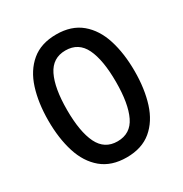

<svg xmlns="http://www.w3.org/2000/svg" viewBox="-172 -863 960 1007"><g transform="rotate(-30 308.0 -360.0)"><path d="M308 12Q216 12 158 -36.5Q100 -85 73.5 -169Q47 -253 47 -360Q47 -467 73.5 -551Q100 -635 158 -683.5Q216 -732 308 -732Q400 -732 458 -683.5Q516 -635 542.5 -551Q569 -467 569 -360Q569 -253 542.5 -169Q516 -85 458 -36.5Q400 12 308 12ZM308 -85Q387 -85 421.5 -156.5Q456 -228 456 -360Q456 -492 421.5 -563.5Q387 -635 308 -635Q230 -635 195 -563.5Q160 -492 160 -360Q160 -228 195 -156.5Q230 -85 308 -85Z"/></g></svg>

Font: Kufam Medium
Style: Regular
Weight: 500
Designer: Wael Morcos, Artur Schmal
Foundry: Original Type
Version: Version 1.300; ttfautohint (v1.8.3)